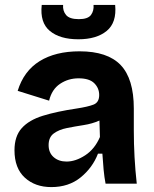

<svg xmlns="http://www.w3.org/2000/svg" viewBox="-20 -748 627 782"><path d="M189 14Q123 14 81 -24.5Q39 -63 39 -136Q39 -193 68.5 -226Q98 -259 154.5 -276.5Q211 -294 292 -306Q338 -313 361 -322Q384 -331 384 -361Q384 -389 364 -409Q344 -429 300 -429Q258 -429 224.5 -406.5Q191 -384 180 -338L52 -378Q77 -459 141.5 -499Q206 -539 304 -539Q418 -539 471.5 -483Q525 -427 525 -306V-217Q525 -108 537 0H410Q405 -25 402 -57Q399 -89 397 -122H379Q357 -65 308.5 -25.5Q260 14 189 14ZM251 -90Q288 -90 327 -115.5Q366 -141 387 -190L385 -257Q356 -244 320.5 -238.5Q285 -233 252.5 -226.5Q220 -220 199 -204.5Q178 -189 178 -157Q178 -126 198.5 -108Q219 -90 251 -90ZM150 -728H237Q235 -704 249 -687Q263 -670 301 -670Q338 -670 350.5 -687Q363 -704 361 -728H449Q456 -656 414.5 -622Q373 -588 299 -588Q224 -588 183 -622Q142 -656 150 -728Z"/></svg>

Font: Bricolage Grotesque 12pt Bricolage Grotesque 10pt Regular
Style: Bold
Weight: 700
Designer: Mathieu Triay
Foundry: Atelier Triay
Version: Version 1.001; ttfautohint (v1.8.4.7-5d5b);gftools[0.9.33.de